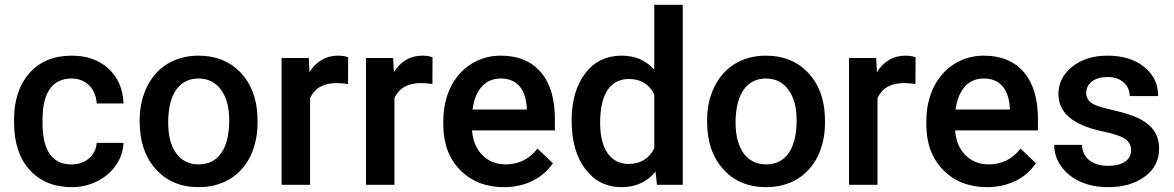

<svg xmlns="http://www.w3.org/2000/svg" viewBox="-20 -770 4892 800"><path d="M277.8 -85C199.7 -85 157.2 -140.6 157.2 -255.4V-274.4C157.7 -387.7 201.2 -442.9 277.8 -442.9C307.6 -442.9 332.5 -433.1 352.1 -413.6C371.1 -394 381.3 -369.1 382.8 -338.9H494.6C492.7 -398.4 472.2 -446.8 432.6 -483.4C393.1 -520 341.8 -538.1 278.8 -538.1C204.6 -538.1 146 -514.2 103 -465.8C60.1 -417.5 38.6 -353 38.6 -272.5V-260.3C38.6 -175.8 60.1 -109.9 103.5 -62C147 -14.2 205.6 9.8 279.3 9.8C317.4 9.8 353 1.5 385.7 -15.1C451.7 -48.3 492.2 -108.9 494.6 -174.8H382.8C381.3 -149.4 371.1 -127.9 351.6 -110.8C332 -93.8 307.6 -85 277.8 -85Z M562 -263.2C562 -180.7 584.5 -114.3 629.4 -64.9C673.8 -15.1 733.4 9.8 808.1 9.8C856.9 9.8 899.9 -1.5 937.5 -23.9C1011.7 -68.8 1053.2 -154.8 1053.2 -258.8L1052.7 -286.6C1049.3 -362.3 1025.4 -423.3 981 -469.2C936.5 -515.1 878.4 -538.1 807.1 -538.1C758.8 -538.1 716.3 -526.9 679.2 -504.9C642.1 -482.4 613.3 -450.7 592.8 -409.2C572.3 -367.7 562 -320.8 562 -269ZM680.7 -258.8C680.7 -381.3 729.5 -442.9 807.1 -442.9C846.7 -442.9 877.9 -427.2 900.9 -396C923.8 -364.7 935.1 -322.3 935.1 -269C935.1 -148.4 888.2 -85 808.1 -85C728 -85 680.7 -149.9 680.7 -258.8Z M1430.7 -531.2C1419.4 -535.6 1405.8 -538.1 1388.7 -538.1C1337.9 -538.1 1298.3 -515.1 1269.5 -469.2L1266.6 -528.3H1153.3V0H1272V-361.3C1291 -402.8 1327.6 -423.8 1381.8 -423.8C1398.4 -423.8 1414.6 -422.4 1430.2 -419.9Z M1782.2 -531.2C1771 -535.6 1757.3 -538.1 1740.2 -538.1C1689.5 -538.1 1649.9 -515.1 1621.1 -469.2L1618.2 -528.3H1504.9V0H1623.5V-361.3C1642.6 -402.8 1679.2 -423.8 1733.4 -423.8C1750 -423.8 1766.1 -422.4 1781.7 -419.9Z M2080.1 9.8C2168 9.8 2241.2 -26.9 2283.7 -89.8L2219.7 -150.9C2185.5 -106.9 2141.1 -85 2086.9 -85C2048.3 -85 2016.1 -97.7 1990.7 -123C1964.8 -148.4 1950.2 -183.1 1946.8 -226.6H2292V-274.4C2292 -358.4 2272.5 -423.3 2233.4 -469.2C2193.8 -515.1 2138.2 -538.1 2066.4 -538.1C2021 -538.1 1980 -526.4 1943.4 -503.4C1869.6 -457 1827.1 -370.6 1827.1 -265.1V-250.5C1827.1 -171.9 1850.6 -108.9 1897.5 -61.5C1943.8 -14.2 2004.9 9.8 2080.1 9.8ZM2065.9 -442.9C2131.8 -442.9 2169.4 -401.9 2174.8 -322.3V-313.5H1948.7C1960 -395 2001 -442.9 2065.9 -442.9Z M2361.8 -268.1C2361.8 -182.6 2380.9 -114.7 2419.4 -64.9C2457.5 -15.1 2507.3 9.8 2569.3 9.8C2628.4 9.8 2675.8 -11.7 2711.4 -54.7L2717.3 0H2824.7V-750H2706.1V-479.5C2671.4 -518.6 2626.5 -538.1 2570.3 -538.1C2506.8 -538.1 2456.1 -513.7 2418.5 -464.4C2380.9 -415 2361.8 -349.6 2361.8 -268.1ZM2480.5 -257.8C2480.5 -380.4 2523.9 -440.9 2600.6 -440.9C2648.9 -440.9 2684.1 -419.9 2706.1 -377.4V-151.9C2683.6 -108.4 2647.9 -86.9 2599.6 -86.9C2523.4 -86.9 2480.5 -150.4 2480.5 -257.8Z M2926.3 -263.2C2926.3 -180.7 2948.7 -114.3 2993.7 -64.9C3038.1 -15.1 3097.7 9.8 3172.4 9.8C3221.2 9.8 3264.2 -1.5 3301.8 -23.9C3376 -68.8 3417.5 -154.8 3417.5 -258.8L3417 -286.6C3413.6 -362.3 3389.6 -423.3 3345.2 -469.2C3300.8 -515.1 3242.7 -538.1 3171.4 -538.1C3123 -538.1 3080.6 -526.9 3043.5 -504.9C3006.3 -482.4 2977.5 -450.7 2957 -409.2C2936.5 -367.7 2926.3 -320.8 2926.3 -269ZM3044.9 -258.8C3044.9 -381.3 3093.8 -442.9 3171.4 -442.9C3210.9 -442.9 3242.2 -427.2 3265.1 -396C3288.1 -364.7 3299.3 -322.3 3299.3 -269C3299.3 -148.4 3252.4 -85 3172.4 -85C3092.3 -85 3044.9 -149.9 3044.9 -258.8Z M3794.9 -531.2C3783.7 -535.6 3770 -538.1 3752.9 -538.1C3702.1 -538.1 3662.6 -515.1 3633.8 -469.2L3630.9 -528.3H3517.6V0H3636.2V-361.3C3655.3 -402.8 3691.9 -423.8 3746.1 -423.8C3762.7 -423.8 3778.8 -422.4 3794.4 -419.9Z M4092.8 9.8C4180.7 9.8 4253.9 -26.9 4296.4 -89.8L4232.4 -150.9C4198.2 -106.9 4153.8 -85 4099.6 -85C4061 -85 4028.8 -97.7 4003.4 -123C3977.5 -148.4 3962.9 -183.1 3959.5 -226.6H4304.7V-274.4C4304.7 -358.4 4285.2 -423.3 4246.1 -469.2C4206.5 -515.1 4150.9 -538.1 4079.1 -538.1C4033.7 -538.1 3992.7 -526.4 3956.1 -503.4C3882.3 -457 3839.8 -370.6 3839.8 -265.1V-250.5C3839.8 -171.9 3863.3 -108.9 3910.2 -61.5C3956.5 -14.2 4017.6 9.8 4092.8 9.8ZM4078.6 -442.9C4144.5 -442.9 4182.1 -401.9 4187.5 -322.3V-313.5H3961.4C3972.7 -395 4013.7 -442.9 4078.6 -442.9Z M4692.9 -143.6C4692.9 -105 4659.7 -79.1 4597.2 -79.1C4532.7 -79.1 4491.2 -110.4 4487.8 -166.5H4372.6C4372.6 -134.8 4381.8 -105.5 4400.9 -78.1C4438.5 -23.4 4509.3 9.8 4595.7 9.8C4659.7 9.8 4710.9 -4.9 4750.5 -34.7C4790 -64 4809.6 -102.5 4809.6 -149.9C4809.6 -206.5 4784.2 -245.1 4731.4 -273.4C4704.6 -287.6 4668 -299.8 4621.6 -310.1C4575.2 -320.3 4543.9 -330.1 4528.8 -340.3C4513.7 -350.6 4505.9 -364.7 4505.9 -382.8C4505.9 -423.3 4542 -449.2 4594.2 -449.2C4622.1 -449.2 4644.5 -441.9 4661.6 -426.8C4678.7 -411.6 4687 -392.6 4687 -369.6H4805.7C4805.7 -419.4 4786.1 -460 4747.6 -491.2C4708.5 -522.5 4657.2 -538.1 4594.2 -538.1C4535.2 -538.1 4486.3 -522.9 4447.8 -492.2C4409.2 -461.4 4390.1 -423.3 4390.1 -377.9C4390.1 -323.7 4419.9 -282.2 4479 -253.4C4505.9 -240.2 4539.6 -229.5 4580.1 -221.2C4620.6 -212.9 4649.4 -203.1 4667 -191.9C4684.1 -180.7 4692.9 -164.6 4692.9 -143.6Z"/></svg>

Font: Shabnam Medium
Style: Regular
Weight: 500
Foundry: DejaVu fonts team - Redesigned by Saber Rastikerdar - Based on Vazir font
Version: Version 5.0.1